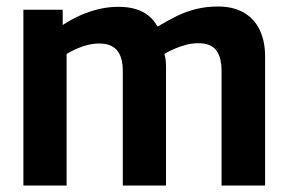

<svg xmlns="http://www.w3.org/2000/svg" viewBox="-20 -571 887 591"><path d="M52 0V-541H173V-494Q202 -513 230 -525Q258 -537 286.5 -543.5Q315 -550 344 -550Q375 -550 398 -543Q421 -536 437.5 -522.5Q454 -509 465 -489Q496 -508 525 -522Q554 -536 585 -543.5Q616 -551 651 -551Q681 -551 704.5 -543.5Q728 -536 745.5 -522Q763 -508 774 -489Q785 -470 790.5 -447Q796 -424 796 -398V0H662V-356Q662 -372 658.5 -387Q655 -402 647.5 -413.5Q640 -425 626 -431.5Q612 -438 591 -438Q571 -438 552.5 -433Q534 -428 517.5 -421Q501 -414 486 -405Q489 -395 490 -385Q491 -375 491 -366V0H358V-356Q358 -371 354.5 -386Q351 -401 343 -412.5Q335 -424 321 -430.5Q307 -437 286 -437Q268 -437 251.5 -433Q235 -429 218.5 -422Q202 -415 185 -405V0Z"/></svg>

Font: Georama ExtraCondensed Thin SemiBold
Style: Regular
Weight: 600
Version: Version 1.001